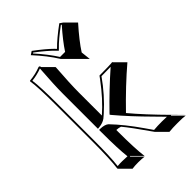

<svg xmlns="http://www.w3.org/2000/svg" viewBox="-246 -889 1051 1051"><g transform="rotate(-45 279.5 -363.5)"><path d="M286.1 -644Q247.6 -706.1 185.1 -773.9L205.1 -787.1Q269 -739.3 300.3 -708Q306.2 -702.1 311 -696.8Q349.6 -736.3 418.9 -787.1L438 -773.9L494.6 -717.3Q427.2 -641.6 392.6 -587.4L398.9 -530.8L342.8 -587.4ZM89.8 -200.2V-481.9Q89.8 -625 81.1 -674.8L83 -678.2Q128.9 -682.1 169.9 -698.2Q174.3 -697.8 176.8 -695.8Q178.7 -692.4 179.2 -688L235.4 -631.3Q226.6 -509.3 226.6 -443.4V-265.1Q294.4 -324.2 358.9 -411.1Q366.2 -420.9 372.1 -429.2Q453.6 -429.2 473.1 -432.1L475.1 -429.2L531.7 -372.6Q434.1 -289.6 329.6 -181.6Q393.6 -104.5 501 3.9Q531.2 34.7 552.7 56.6L496.1 0L494.1 2.9L550.8 59.6Q535.6 56.6 490.7 56.6Q450.7 56.6 424.8 59.6L368.2 2.9Q289.6 -109.9 257.3 -147.9Q242.7 -152.8 226.6 -153.3V-143.6Q226.6 -8.8 235.4 56.6L179.2 0L176.8 2.9L233.4 59.6Q215.3 56.6 186.5 56.6Q157.7 56.6 139.6 59.6L83 2.9L81.1 0Q89.8 -64.9 89.8 -200.2ZM100.1 -200.2Q100.1 -72.3 92.3 -8.3Q111.8 -10.3 129.9 -9.8Q148.9 -9.8 168 -8.3Q160.2 -73.7 160.2 -200.2V-220.2H170.4Q203.1 -218.8 217.8 -206.5L218.3 -206.1Q279.3 -142.6 343.8 -49.3Q350.1 -40 373 -7.3Q401.9 -9.8 434.1 -9.8Q452.6 -9.8 473.6 -8.8Q456.5 -26.9 423.8 -59.6Q330.6 -153.3 265.1 -231.4L259.8 -238.3L265.6 -245.1Q353 -335.4 449.2 -419.9Q423.8 -418.9 377.4 -418.9Q317.4 -333.5 241.2 -265.1Q229 -254.4 220.2 -247.1Q200.7 -232.9 170.9 -230L160.2 -229V-500Q160.2 -568.4 168.9 -687Q131.3 -672.9 92.3 -668.9Q100.1 -615.2 100.1 -481.9ZM291.5 -653.8H330.6Q364.3 -705.6 422.9 -772L418.9 -774.9Q354 -727.1 318.4 -689.9L311 -682.6L303.7 -689.9Q268.1 -727.1 204.6 -774.9L200.2 -772Q255.9 -710 291.5 -653.8Z"/></g></svg>

Font: Linux Biolinum Shadow O
Style: Regular
Weight: 400
Designer: Philipp H. Poll
Foundry: Philipp H. Poll
Version: Version 1.0.4